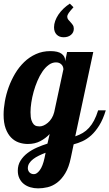

<svg xmlns="http://www.w3.org/2000/svg" viewBox="-33 -786 602 1056"><path d="M356.9 80.1Q346.2 133.8 325.9 167Q305.7 200.2 280.8 218.8Q255.9 237.3 228.8 243.7Q201.7 250 176.8 250Q153.8 250 133.5 243.9Q113.3 237.8 98.1 225.8Q83 213.9 74 195.6Q64.9 177.2 64.9 152.8Q64.9 121.6 79.8 97.7Q94.7 73.7 118.2 55.9Q141.6 38.1 170.7 25.4Q199.7 12.7 228 3.9L240.2 -48.8Q218.3 -25.4 188.7 -9.8Q159.2 5.9 120.1 5.9Q94.2 5.9 70.3 -2.4Q46.4 -10.7 27.8 -29.8Q9.3 -48.8 -2 -79.6Q-13.2 -110.4 -13.2 -154.8Q-13.2 -189 -6.3 -228Q0.5 -267.1 14.6 -306.2Q28.8 -345.2 50 -381.1Q71.3 -417 99.9 -444.6Q128.4 -472.2 164.6 -488.5Q200.7 -504.9 244.1 -504.9Q286.6 -504.9 305.9 -490.2Q325.2 -475.6 325.2 -454.1V-448.2L335.9 -500H480L380.9 -36.1Q403.8 -43.9 422.4 -54.9Q440.9 -65.9 456.3 -82.8Q471.7 -99.6 484.1 -123Q496.6 -146.5 506.8 -179.2H548.8Q533.7 -129.4 512.9 -96.2Q492.2 -63 468.8 -41.7Q445.3 -20.5 420.4 -9.3Q395.5 2 372.1 7.8ZM315.9 -405.8Q315.9 -410.2 314 -416.5Q312 -422.9 307.4 -428.7Q302.7 -434.6 294.9 -438.7Q287.1 -442.9 274.9 -442.9Q253.9 -442.9 235.1 -429.2Q216.3 -415.5 200.7 -392.8Q185.1 -370.1 172.9 -341.3Q160.6 -312.5 152.1 -282Q143.6 -251.5 139.2 -221.9Q134.8 -192.4 134.8 -168.9Q134.8 -140.1 140.1 -124.5Q145.5 -108.9 153.1 -101.3Q160.6 -93.8 169.4 -92.3Q178.2 -90.8 185.1 -90.8Q195.3 -90.8 207 -95.9Q218.8 -101.1 230.2 -110.8Q241.7 -120.6 251 -135.3Q260.3 -149.9 265.1 -168.9ZM217.8 54.2Q198.2 61.5 180.7 70.1Q163.1 78.6 149.7 88.9Q136.2 99.1 128.2 111.6Q120.1 124 120.1 139.2Q120.1 144.5 122.1 150.4Q124 156.2 128.2 161.1Q132.3 166 138.7 168.9Q145 171.9 153.8 171.9Q169.4 171.9 185.8 150.1Q202.1 128.4 211.9 83ZM373 -627.9Q373 -607.4 357.4 -594.2Q341.8 -581.1 316.9 -581.1Q293 -581.1 278.6 -595.7Q264.2 -610.4 264.2 -636.2Q264.2 -652.8 270.5 -670.7Q276.9 -688.5 288.3 -705.6Q299.8 -722.7 315.9 -738.3Q332 -753.9 351.1 -766.1L371.1 -746.1Q352.5 -725.6 344.7 -714.4Q336.9 -703.1 336.9 -693.8Q336.9 -685.1 342.5 -678Q348.1 -670.9 355 -663.8Q361.8 -656.7 367.4 -648.4Q373 -640.1 373 -627.9Z"/></svg>

Font: Lobster
Style: Regular
Weight: 400
Designer: Pablo Impallari
Foundry: Pablo Impallari
Version: Version 1.007; ttfautohint (v1.1) -l 8 -r 50 -G 50 -x 14 -D 